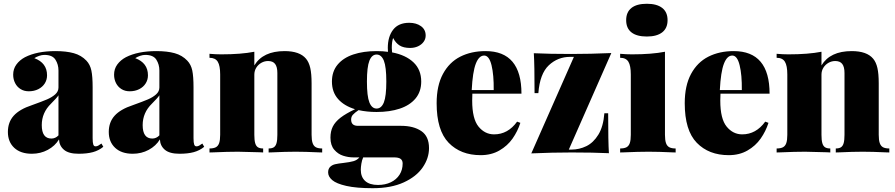

<svg xmlns="http://www.w3.org/2000/svg" viewBox="-20 -802 4710 1010"><path d="M434.6 -482.9Q454.1 -462.4 460.7 -430.9Q467.3 -399.4 467.3 -342.8V-75.2Q467.3 -51.3 470.7 -41.7Q474.1 -32.2 482.4 -32.2Q490.2 -32.2 496.8 -35.9Q503.4 -39.6 513.7 -46.9L523.4 -29.8Q500 -10.3 468.8 -1.7Q437.5 6.8 393.6 6.8Q340.8 6.8 316.2 -14.4Q291.5 -35.6 290.5 -68.8Q269.5 -34.2 231.4 -13.7Q193.4 6.8 147.5 6.8Q88.4 6.8 54.9 -24.4Q21.5 -55.7 21.5 -107.9Q21.5 -159.2 52.2 -193.4Q83 -227.5 148.4 -249Q201.7 -268.1 227.3 -279.1Q252.9 -290 270.3 -305.4Q287.6 -320.8 287.6 -341.8V-431.2Q287.6 -462.9 271.7 -488Q255.9 -513.2 213.4 -513.2Q200.7 -513.2 186.3 -508.3Q171.9 -503.4 160.6 -496.1Q227.5 -471.2 227.5 -405.8Q227.5 -382.3 215.6 -363.3Q203.6 -344.2 181.6 -333Q159.7 -321.8 131.3 -321.8Q106.9 -321.8 88.4 -333.3Q69.8 -344.7 59.6 -364.7Q49.3 -384.8 49.3 -409.2Q49.3 -439.5 66.2 -462.6Q83 -485.8 111.3 -501Q174.3 -533.2 271.5 -533.2Q328.6 -533.2 368.2 -522.2Q407.7 -511.2 434.6 -482.9ZM248.5 -256.8Q199.7 -209.5 199.7 -144Q199.7 -73.2 250.5 -73.2Q271.5 -73.2 287.6 -89.8V-300.8Q280.3 -288.6 248.5 -256.8Z M965.3 -482.9Q984.9 -462.4 991.5 -430.9Q998 -399.4 998 -342.8V-75.2Q998 -51.3 1001.5 -41.7Q1004.9 -32.2 1013.2 -32.2Q1021 -32.2 1027.6 -35.9Q1034.2 -39.6 1044.4 -46.9L1054.2 -29.8Q1030.8 -10.3 999.5 -1.7Q968.3 6.8 924.3 6.8Q871.6 6.8 846.9 -14.4Q822.3 -35.6 821.3 -68.8Q800.3 -34.2 762.2 -13.7Q724.1 6.8 678.2 6.8Q619.1 6.8 585.7 -24.4Q552.2 -55.7 552.2 -107.9Q552.2 -159.2 583 -193.4Q613.8 -227.5 679.2 -249Q732.4 -268.1 758.1 -279.1Q783.7 -290 801 -305.4Q818.4 -320.8 818.4 -341.8V-431.2Q818.4 -462.9 802.5 -488Q786.6 -513.2 744.1 -513.2Q731.4 -513.2 717 -508.3Q702.6 -503.4 691.4 -496.1Q758.3 -471.2 758.3 -405.8Q758.3 -382.3 746.3 -363.3Q734.4 -344.2 712.4 -333Q690.4 -321.8 662.1 -321.8Q637.7 -321.8 619.1 -333.3Q600.6 -344.7 590.3 -364.7Q580.1 -384.8 580.1 -409.2Q580.1 -439.5 596.9 -462.6Q613.8 -485.8 642.1 -501Q705.1 -533.2 802.2 -533.2Q859.4 -533.2 898.9 -522.2Q938.5 -511.2 965.3 -482.9ZM779.3 -256.8Q730.5 -209.5 730.5 -144Q730.5 -73.2 781.2 -73.2Q802.2 -73.2 818.4 -89.8V-300.8Q811 -288.6 779.3 -256.8Z M1589.8 -493.2Q1605 -475.1 1612.1 -444.6Q1619.1 -414.1 1619.1 -363.8V-92.8Q1619.1 -64.9 1624.5 -49.3Q1629.9 -33.7 1641.8 -27.3Q1653.8 -21 1674.8 -21V0L1656.7 -0.5Q1585 -3.9 1535.2 -3.9Q1482.9 -3.9 1411.1 -0.5L1393.1 0V-21Q1410.6 -21 1420.4 -27.3Q1430.2 -33.7 1434.6 -49.1Q1439 -64.5 1439 -92.8V-418Q1439 -450.2 1427.2 -465.6Q1415.5 -481 1390.1 -481Q1371.6 -481 1355 -471.7Q1338.4 -462.4 1328.1 -446Q1317.9 -429.7 1317.9 -409.2V-92.8Q1317.9 -64.9 1322.3 -49.3Q1326.7 -33.7 1336.7 -27.3Q1346.7 -21 1364.3 -21V0Q1360.4 0 1346.7 -1Q1260.3 -3.9 1231.9 -3.9Q1179.2 -3.9 1101.6 -0.5L1082 0V-21Q1103 -21 1115.2 -27.3Q1127.4 -33.7 1132.8 -49.3Q1138.2 -64.9 1138.2 -92.8V-410.2Q1138.2 -456.5 1125.5 -477.3Q1112.8 -498 1082 -498V-519Q1113.8 -516.1 1144 -516.1Q1248 -516.1 1317.9 -529.8V-458Q1363.3 -533.2 1477.1 -533.2Q1556.6 -533.2 1589.8 -493.2Z M2236.8 -22.9Q2236.8 30.3 2203.6 78.6Q2170.4 127 2103.8 157.5Q2037.1 188 1940.9 188Q1854.5 188 1802 176Q1749.5 164.1 1727.8 145.5Q1706.1 127 1706.1 105Q1706.1 85.9 1716.8 75.7Q1727.5 65.4 1743.4 61.8Q1759.3 58.1 1786.1 55.2Q1819.8 51.3 1839.1 45.9Q1858.4 40.5 1870.6 25.9H1837.9Q1812.5 25.9 1785.4 17.3Q1758.3 8.8 1738.3 -14.4Q1718.3 -37.6 1718.3 -78.1Q1718.3 -111.3 1730.7 -136.2Q1743.2 -161.1 1771.2 -182.9Q1799.3 -204.6 1847.7 -227.5Q1790 -245.1 1758.1 -281.5Q1726.1 -317.9 1726.1 -373Q1726.1 -426.3 1756.1 -462.2Q1786.1 -498 1838.9 -515.6Q1891.6 -533.2 1960.9 -533.2Q1995.6 -533.2 2021 -529.3Q2020 -543 2020 -549.8Q2020 -609.4 2048.1 -645.8Q2076.2 -682.1 2132.8 -682.1Q2169.9 -682.1 2194.6 -664.3Q2219.2 -646.5 2219.2 -615.2Q2219.2 -596.7 2208.3 -581.8Q2197.3 -566.9 2178.7 -558.3Q2160.2 -549.8 2137.2 -549.8Q2103 -549.8 2082.3 -562.7Q2061.5 -575.7 2047.9 -602.1Q2041 -582 2041 -549.8Q2041 -538.1 2042.5 -526.4Q2114.3 -512.7 2155 -474.1Q2195.8 -435.5 2195.8 -373Q2195.8 -319.8 2165.8 -283.9Q2135.7 -248 2083 -230.5Q2030.3 -212.9 1960.9 -212.9Q1910.6 -212.9 1866.2 -222.7Q1845.2 -208.5 1836.2 -198.2Q1827.1 -188 1827.1 -172.9Q1827.1 -140.1 1862.8 -140.1H2089.8Q2155.8 -140.1 2196.3 -112.5Q2236.8 -85 2236.8 -22.9ZM1910.2 -373Q1910.2 -295.9 1923.1 -263.4Q1936 -231 1960.9 -231Q1986.3 -231 1999.3 -263.4Q2012.2 -295.9 2012.2 -373Q2012.2 -450.2 1999.3 -482.7Q1986.3 -515.1 1960.9 -515.1Q1936 -515.1 1923.1 -482.4Q1910.2 -449.7 1910.2 -373ZM2098.1 58.1Q2098.1 42 2087.6 33.9Q2077.1 25.9 2052.2 25.9H1890.6Q1883.8 40.5 1880.9 59.3Q1877.9 78.1 1877.9 90.8Q1877.9 128.9 1900.9 149.9Q1923.8 170.9 1968.3 170.9Q2006.8 170.9 2036.1 156.7Q2065.4 142.6 2081.8 116.9Q2098.1 91.3 2098.1 58.1Z M2700.2 -162.1 2717.3 -155.8Q2703.1 -111.3 2676.3 -73Q2649.4 -34.7 2606.9 -10.3Q2564.5 14.2 2508.3 14.2Q2403.3 14.2 2340.1 -51Q2276.9 -116.2 2276.9 -258.8Q2276.9 -351.6 2310.1 -413.1Q2343.3 -474.6 2401.1 -503.9Q2459 -533.2 2534.2 -533.2Q2723.1 -533.2 2723.1 -309.1H2464.8Q2463.9 -297.4 2463.9 -272.9Q2463.9 -176.8 2497.3 -136Q2530.8 -95.2 2579.1 -95.2Q2651.9 -95.2 2700.2 -162.1ZM2461.4 -328.1H2577.1Q2578.1 -407.7 2565.7 -458.7Q2553.2 -509.8 2526.9 -509.8Q2499.5 -509.8 2482.9 -466.8Q2466.3 -423.8 2461.4 -328.1Z M2985.8 -15.1Q3027.3 -15.1 3064.5 -33.2Q3101.6 -51.3 3127.7 -93.8Q3153.8 -136.2 3159.2 -206.1H3179.2Q3179.2 -56.2 3183.1 3.9Q3100.6 0 2986.8 0Q2886.2 0 2774.9 4.9L2999 -502.9H2979Q2914.1 -502.9 2866.9 -458.5Q2819.8 -414.1 2812 -312H2792Q2792 -461.9 2788.1 -522Q2870.6 -518.1 2983.9 -518.1Q3084.5 -518.1 3195.8 -522.9L2972.2 -15.1Z M3242.7 0ZM3491.7 -695.8Q3491.7 -653.8 3463.4 -631.8Q3435.1 -609.9 3382.8 -609.9Q3329.6 -609.9 3301.8 -631.6Q3273.9 -653.3 3273.9 -695.8Q3273.9 -738.3 3301.8 -760.3Q3329.6 -782.2 3382.8 -782.2Q3435.1 -782.2 3463.4 -760.3Q3491.7 -738.3 3491.7 -695.8ZM3534.2 -21V0L3516.1 -0.5Q3444.3 -3.9 3392.1 -3.9Q3339.4 -3.9 3261.7 -0.5L3242.2 0V-21Q3263.2 -21 3275.4 -27.3Q3287.6 -33.7 3293 -49.3Q3298.3 -64.9 3298.3 -92.8V-410.2Q3298.3 -456.5 3285.6 -477.3Q3272.9 -498 3242.2 -498V-519Q3273.9 -516.1 3304.2 -516.1Q3408.2 -516.1 3478 -529.8V-92.8Q3478 -64.9 3483.4 -49.3Q3488.8 -33.7 3501 -27.3Q3513.2 -21 3534.2 -21Z M4005.4 -162.1 4022.5 -155.8Q4008.3 -111.3 3981.4 -73Q3954.6 -34.7 3912.1 -10.3Q3869.6 14.2 3813.5 14.2Q3708.5 14.2 3645.3 -51Q3582 -116.2 3582 -258.8Q3582 -351.6 3615.2 -413.1Q3648.4 -474.6 3706.3 -503.9Q3764.2 -533.2 3839.4 -533.2Q4028.3 -533.2 4028.3 -309.1H3770Q3769 -297.4 3769 -272.9Q3769 -176.8 3802.5 -136Q3835.9 -95.2 3884.3 -95.2Q3957 -95.2 4005.4 -162.1ZM3766.6 -328.1H3882.3Q3883.3 -407.7 3870.8 -458.7Q3858.4 -509.8 3832 -509.8Q3804.7 -509.8 3788.1 -466.8Q3771.5 -423.8 3766.6 -328.1Z M4573.2 -493.2Q4588.4 -475.1 4595.5 -444.6Q4602.5 -414.1 4602.5 -363.8V-92.8Q4602.5 -64.9 4607.9 -49.3Q4613.3 -33.7 4625.2 -27.3Q4637.2 -21 4658.2 -21V0L4640.1 -0.5Q4568.4 -3.9 4518.6 -3.9Q4466.3 -3.9 4394.5 -0.5L4376.5 0V-21Q4394 -21 4403.8 -27.3Q4413.6 -33.7 4418 -49.1Q4422.4 -64.5 4422.4 -92.8V-418Q4422.4 -450.2 4410.6 -465.6Q4398.9 -481 4373.5 -481Q4355 -481 4338.4 -471.7Q4321.8 -462.4 4311.5 -446Q4301.3 -429.7 4301.3 -409.2V-92.8Q4301.3 -64.9 4305.7 -49.3Q4310.1 -33.7 4320.1 -27.3Q4330.1 -21 4347.7 -21V0Q4343.8 0 4330.1 -1Q4243.7 -3.9 4215.3 -3.9Q4162.6 -3.9 4085 -0.5L4065.4 0V-21Q4086.4 -21 4098.6 -27.3Q4110.8 -33.7 4116.2 -49.3Q4121.6 -64.9 4121.6 -92.8V-410.2Q4121.6 -456.5 4108.9 -477.3Q4096.2 -498 4065.4 -498V-519Q4097.2 -516.1 4127.4 -516.1Q4231.4 -516.1 4301.3 -529.8V-458Q4346.7 -533.2 4460.4 -533.2Q4540 -533.2 4573.2 -493.2Z"/></svg>

Font: TypoPRO Playfair Display
Style: Regular
Weight: 900
Designer: Claus Eggers Sørensen
Foundry: Claus Eggers Sørensen
Version: Version 1.004;PS 001.004;hotconv 1.0.70;makeotf.lib2.5.58329